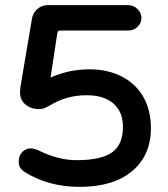

<svg xmlns="http://www.w3.org/2000/svg" viewBox="-20 -710 653 748"><path d="M76 -40Q63 -49 58 -58Q53 -67 53 -82Q53 -103 66.5 -117.5Q80 -132 102 -132Q108 -132 126 -126Q205 -86 278 -86Q373 -86 416 -116Q459 -146 459 -216Q459 -274 422 -306.5Q385 -339 317 -339Q238 -339 172 -298L160 -292Q148 -285 133 -285Q100 -285 79 -303Q58 -321 58 -350Q58 -358 59 -364L60 -374L104 -634Q107 -658 124.5 -674Q142 -690 166 -690H479Q500 -690 515.5 -675Q531 -660 531 -640Q531 -620 516 -605.5Q501 -591 479 -591H216Q209 -591 207 -589Q205 -587 203 -579L177 -408Q249 -440 330 -440Q401 -440 458 -410Q512 -381 540 -329.5Q568 -278 568 -211Q568 -105 495 -43.5Q422 18 290 18Q169 18 76 -40Z"/></svg>

Font: 寒蝉全圆体 Bold
Style: Regular
Weight: 700
Designer: Warren2060
      Designed by Motoya company      

      [Varela Round]
      Joe Prince(Latin component); Avraham Cornf
Foundry: ChillType
Version: Version 3.200